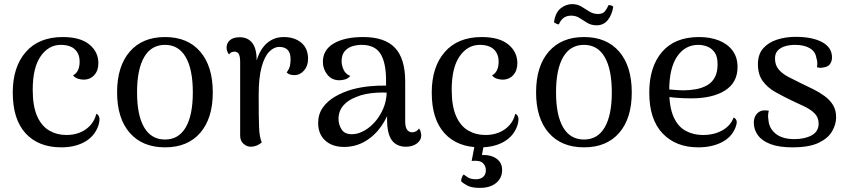

<svg xmlns="http://www.w3.org/2000/svg" viewBox="-20 -703 4117 933"><path d="M278 13Q167 13 104.5 -55Q42 -123 42 -253Q42 -378 105.5 -450.5Q169 -523 285 -523Q370 -523 414 -487Q458 -451 458 -396Q458 -360 438 -338Q418 -316 386 -316Q372 -316 357.5 -321Q343 -326 335 -337Q351 -345 359 -362Q367 -379 367 -403Q367 -432 354.5 -450.5Q342 -469 322 -477Q302 -485 276 -485Q216 -485 177.5 -429.5Q139 -374 139 -267Q139 -187 160.5 -138.5Q182 -90 219.5 -68.5Q257 -47 303 -47Q339 -47 368.5 -59Q398 -71 419 -94Q440 -117 448 -150Q458 -146 462 -134Q466 -122 459 -96Q442 -43 394 -15Q346 13 278 13Z M782 13Q672 13 610.5 -57.5Q549 -128 549 -254Q549 -381 610.5 -452Q672 -523 782 -523Q892 -523 953 -452Q1014 -381 1014 -254Q1014 -128 953 -57.5Q892 13 782 13ZM782 -25Q848 -25 882.5 -84Q917 -143 917 -254Q917 -366 882.5 -425.5Q848 -485 782 -485Q715 -485 680.5 -425.5Q646 -366 646 -254Q646 -143 680.5 -84Q715 -25 782 -25Z M1199 10Q1179 10 1163 -4.5Q1147 -19 1147 -44V-401Q1147 -429 1140.5 -440.5Q1134 -452 1119 -452Q1114 -452 1106 -449.5Q1098 -447 1093 -438Q1081 -454 1081 -471Q1081 -494 1097.5 -508Q1114 -522 1145 -522Q1185 -522 1206.5 -493.5Q1228 -465 1227 -407V-349L1215 -351Q1226 -436 1263.5 -479.5Q1301 -523 1359 -523Q1411 -523 1444 -495.5Q1477 -468 1477 -417Q1477 -383 1458 -361Q1439 -339 1414 -338Q1386 -337 1373 -351Q1386 -369 1389 -383.5Q1392 -398 1392 -415Q1392 -446 1378 -460.5Q1364 -475 1337 -475Q1311 -475 1288 -451.5Q1265 -428 1251 -376.5Q1237 -325 1237 -240Q1237 -183 1237.5 -145.5Q1238 -108 1239 -83.5Q1240 -59 1243 -42.5Q1246 -26 1252 -11Q1246 -5 1232.5 2Q1219 9 1199 10Z M1953 10Q1908 10 1884.5 -21Q1861 -52 1861 -122V-202L1881 -194Q1865 -135 1832 -88.5Q1799 -42 1753 -15.5Q1707 11 1652 11Q1594 11 1560 -20.5Q1526 -52 1526 -105Q1526 -148 1548.5 -180Q1571 -212 1609 -234Q1647 -256 1693 -269Q1735 -280 1778 -284Q1821 -288 1856 -287V-312Q1856 -398 1829 -441.5Q1802 -485 1737 -485Q1714 -485 1691.5 -478Q1669 -471 1654.5 -453.5Q1640 -436 1640 -405Q1640 -386 1649.5 -364.5Q1659 -343 1682 -334Q1672 -322 1658 -317.5Q1644 -313 1629 -313Q1592 -313 1570.5 -340.5Q1549 -368 1549 -402Q1549 -461 1602 -492Q1655 -523 1745 -523Q1850 -523 1899.5 -470.5Q1949 -418 1949 -307V-113Q1949 -60 1984 -60Q1991 -60 2000.5 -64.5Q2010 -69 2016 -79Q2022 -70 2024.5 -61.5Q2027 -53 2027 -45Q2027 -22 2006 -6Q1985 10 1953 10ZM1695 -51Q1722 -52 1751 -68.5Q1780 -85 1804 -113Q1828 -141 1843 -177Q1858 -213 1859 -253Q1836 -254 1809.5 -252.5Q1783 -251 1757.5 -246Q1732 -241 1712 -232Q1671 -217 1648 -190Q1625 -163 1625 -125Q1625 -96 1641 -72.5Q1657 -49 1695 -51Z M2314 13Q2203 13 2140.5 -55Q2078 -123 2078 -253Q2078 -378 2141.5 -450.5Q2205 -523 2321 -523Q2406 -523 2450 -487Q2494 -451 2494 -396Q2494 -360 2474 -338Q2454 -316 2422 -316Q2408 -316 2393.5 -321Q2379 -326 2371 -337Q2387 -345 2395 -362Q2403 -379 2403 -403Q2403 -432 2390.5 -450.5Q2378 -469 2358 -477Q2338 -485 2312 -485Q2252 -485 2213.5 -429.5Q2175 -374 2175 -267Q2175 -187 2196.5 -138.5Q2218 -90 2255.5 -68.5Q2293 -47 2339 -47Q2375 -47 2404.5 -59Q2434 -71 2455 -94Q2476 -117 2484 -150Q2494 -146 2498 -134Q2502 -122 2495 -96Q2478 -43 2430 -15Q2382 13 2314 13ZM2333 -10 2322 50Q2367 49 2393.5 68.5Q2420 88 2420 123Q2420 162 2391 186Q2362 210 2312 210Q2273 210 2252.5 199.5Q2232 189 2221 178Q2220 170 2224.5 159Q2229 148 2233 145Q2240 149 2253 158.5Q2266 168 2293 168Q2315 168 2328 156.5Q2341 145 2341 124Q2341 103 2326 89Q2311 75 2272 79L2289 -10Z M2818 13Q2708 13 2646.5 -57.5Q2585 -128 2585 -254Q2585 -381 2646.5 -452Q2708 -523 2818 -523Q2928 -523 2989 -452Q3050 -381 3050 -254Q3050 -128 2989 -57.5Q2928 13 2818 13ZM2818 -25Q2884 -25 2918.5 -84Q2953 -143 2953 -254Q2953 -366 2918.5 -425.5Q2884 -485 2818 -485Q2751 -485 2716.5 -425.5Q2682 -366 2682 -254Q2682 -143 2716.5 -84Q2751 -25 2818 -25ZM2960 -670Q2954 -631 2933.5 -605.5Q2913 -580 2879 -580Q2854 -580 2834.5 -591.5Q2815 -603 2797 -615Q2779 -627 2756 -627Q2732 -627 2717.5 -615Q2703 -603 2696 -585Q2691 -584 2684 -587.5Q2677 -591 2672 -595Q2679 -643 2705 -663Q2731 -683 2760 -683Q2786 -683 2805.5 -671Q2825 -659 2844 -647Q2863 -635 2886 -635Q2909 -635 2919.5 -648Q2930 -661 2937 -678Q2945 -678 2950.5 -676.5Q2956 -675 2960 -670Z M3373 13Q3264 13 3199.5 -55Q3135 -123 3135 -253Q3135 -378 3197 -450.5Q3259 -523 3377 -523Q3431 -523 3473 -506.5Q3515 -490 3539.5 -457.5Q3564 -425 3564 -377Q3564 -302 3503.5 -263.5Q3443 -225 3339 -225Q3298 -225 3258.5 -228.5Q3219 -232 3177 -241L3179 -275Q3204 -271 3235 -268Q3266 -265 3299 -264Q3332 -264 3362 -269.5Q3392 -275 3416 -288.5Q3440 -302 3453.5 -327Q3467 -352 3467 -390Q3467 -428 3453 -448Q3439 -468 3417.5 -476.5Q3396 -485 3373 -485Q3309 -485 3270.5 -428.5Q3232 -372 3232 -264Q3232 -183 3253 -135.5Q3274 -88 3311.5 -67.5Q3349 -47 3396 -47Q3450 -47 3490 -69.5Q3530 -92 3545 -132Q3555 -128 3559 -117Q3563 -106 3553 -81Q3534 -35 3486 -11Q3438 13 3373 13Z M3831 13Q3765 13 3723.5 -3Q3682 -19 3662.5 -46.5Q3643 -74 3643 -107Q3643 -124 3650 -138.5Q3657 -153 3672.5 -161.5Q3688 -170 3716 -165Q3713 -154 3712.5 -143.5Q3712 -133 3714 -121Q3717 -79 3749.5 -53Q3782 -27 3840 -27Q3891 -27 3924.5 -45.5Q3958 -64 3958 -102Q3958 -133 3938 -152.5Q3918 -172 3887 -186.5Q3856 -201 3822 -217Q3783 -236 3746.5 -256.5Q3710 -277 3686.5 -309Q3663 -341 3663 -391Q3663 -439 3688.5 -468Q3714 -497 3756 -510.5Q3798 -524 3846 -524Q3928 -524 3975.5 -498Q4023 -472 4023 -424Q4023 -406 4013.5 -392Q4004 -378 3980 -375Q3972 -373 3965 -373.5Q3958 -374 3950 -376Q3952 -387 3951.5 -399Q3951 -411 3947 -421Q3943 -452 3915.5 -468.5Q3888 -485 3843 -485Q3818 -485 3795.5 -478.5Q3773 -472 3759.5 -457.5Q3746 -443 3746 -419Q3746 -387 3763.5 -366Q3781 -345 3810.5 -329.5Q3840 -314 3873 -298Q3903 -284 3933 -269Q3963 -254 3988 -235.5Q4013 -217 4028 -192.5Q4043 -168 4043 -133Q4043 -99 4023.5 -65Q4004 -31 3958 -9Q3912 13 3831 13Z"/></svg>

Font: Arima Thin Medium
Style: Regular
Weight: 500
Version: Version 1.100